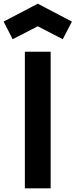

<svg xmlns="http://www.w3.org/2000/svg" viewBox="-53 -1034 415 1054"><path d="M16.6 -818.8 154.3 -889.6 291.5 -818.8 341.8 -915.5 154.3 -1013.7 -33.2 -915.5ZM83.5 -750H225.1V0H83.5Z"/></svg>

Font: Manrope3 ExtraBold
Style: Bold
Weight: 800
Width: 4
Designer: Mikhail Sharanda
Foundry: Mikhail Sharanda
Version: Version 3.000;PS 003.000;hotconv 1.0.88;makeotf.lib2.5.64775